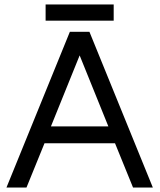

<svg xmlns="http://www.w3.org/2000/svg" viewBox="-20 -843 717 863"><path d="M9 0 294 -700H382L667 0H578L497 -199H180L99 0ZM209 -275H467L338 -594ZM185 -750V-823H491V-750Z"/></svg>

Font: Figtree
Style: Regular
Weight: 400
Designer: Erik Kennedy
Foundry: Erik Kennedy
Version: Version 2.002